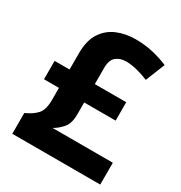

<svg xmlns="http://www.w3.org/2000/svg" viewBox="-170 -846 912 968"><g transform="rotate(30 286.0 -362.0)"><path d="M342 -724Q396 -724 444.5 -712.5Q493 -701 532 -684L487 -572Q453 -586 419 -594.5Q385 -603 354 -603Q322 -603 298.5 -584.5Q275 -566 275 -519V-425H458V-318H275V-248Q275 -195 251 -168Q227 -141 201 -127H552V0H40V-121Q81 -139 104.5 -164.5Q128 -190 128 -247V-318H41V-425H128V-520Q128 -594 157 -638.5Q186 -683 234.5 -703.5Q283 -724 342 -724Z"/></g></svg>

Font: Noto Sans Adlam Unjoined
Style: Regular
Weight: 400
Designer: Mark Jamra, Neil Patel
Foundry: JamraPatel LLC
Version: Version 3.001